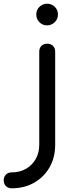

<svg xmlns="http://www.w3.org/2000/svg" viewBox="-116 -783 422 1037"><path d="M-53 234Q-72 234 -84 222Q-96 210 -96 191Q-96 172 -84 160Q-72 148 -53 148Q-9 148 24 129Q57 110 76.5 76.5Q96 43 96 -1V-504Q96 -524 108 -535.5Q120 -547 139 -547Q158 -547 170 -535.5Q182 -524 182 -504V-1Q182 68 151.5 121Q121 174 68 204Q15 234 -53 234ZM138 -646Q114 -646 97 -663Q80 -680 80 -705Q80 -730 97.5 -746.5Q115 -763 139 -763Q162 -763 179.5 -746.5Q197 -730 197 -705Q197 -680 179.5 -663Q162 -646 138 -646Z"/></svg>

Font: Comfortaa Medium
Style: Regular
Weight: 500
Designer: Johan Aakerlund
Foundry: Johan Aakerlund
Version: Version 3.104; ttfautohint (v1.8.1.43-b0c9)